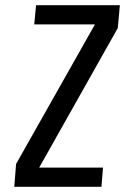

<svg xmlns="http://www.w3.org/2000/svg" viewBox="-20 -720 482 740"><path d="M131 -74H377L371 0H35L42 -88L346 -626H112L119 -700H442L434 -612Z"/></svg>

Font: Share
Style: Italic
Weight: 400
Version: Version 1.002